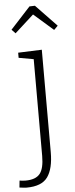

<svg xmlns="http://www.w3.org/2000/svg" viewBox="-96 -811 425 1081"><g transform="rotate(-5 116.0 -270.0)"><path d="M114 -777 145 -778 263 -655 241 -633 130 -730 23 -633 2 -655ZM28 -494V-523L162 -528V51Q162 144 128.5 191Q95 238 9 238Q-1 238 -31 234L-27 195Q-9 198 7 198Q64 198 88 168.5Q112 139 112 68V-479Z"/></g></svg>

Font: Bitter Pro Light
Style: Regular
Weight: 300
Designer: Sol Matas, and Bitter project Authors
Foundry: Sol Matas
Version: Version 1.010